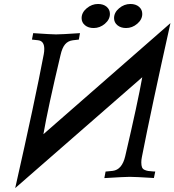

<svg xmlns="http://www.w3.org/2000/svg" viewBox="-20 -902 885 974"><path d="M701.7 -510.3 57.1 52.2Q157.7 -392.1 202.1 -627.4Q204.6 -640.6 204.6 -653.8Q204.6 -694.3 173.3 -697.8L142.1 -701.2L148.4 -733.9Q242.7 -727.5 264.2 -727.5Q290.5 -727.5 385.7 -733.9L379.9 -701.2L350.1 -697.8Q325.2 -694.8 310.3 -677.2Q295.4 -659.7 287.1 -623Q223.1 -354 200.2 -221.2Q322.3 -328.1 844.7 -784.7Q746.6 -345.7 699.7 -105Q696.8 -91.3 696.8 -78.1Q696.8 -62.5 700.4 -53.5Q704.1 -44.4 713.4 -40.3Q722.7 -36.1 731.7 -34.7Q740.7 -33.2 758.3 -32.2Q760.3 -32.2 761.5 -32.2Q762.7 -32.2 764.4 -32Q766.1 -31.7 767.6 -31.7L760.7 1Q666 -4.9 638.2 -4.9Q613.8 -4.9 509.3 1.5L515.6 -31.7L551.8 -35.2Q599.1 -41 615.2 -109.4Q679.2 -383.3 701.7 -510.3ZM477.1 -881.8Q504.4 -881.8 521 -867.7Q537.6 -853.5 537.6 -831.5Q537.6 -803.2 512.2 -781.5Q486.8 -759.8 455.1 -759.8Q428.2 -759.8 411.1 -773.9Q394 -788.1 394 -810.1Q394 -838.4 419.9 -860.1Q445.8 -881.8 477.1 -881.8ZM641.6 -881.8Q668.5 -881.8 685.1 -867.7Q701.7 -853.5 701.7 -831.5Q701.7 -803.2 676.3 -781.5Q650.9 -759.8 619.6 -759.8Q592.8 -759.8 575.7 -773.9Q558.6 -788.1 558.6 -810.1Q558.6 -838.4 584.2 -860.1Q609.9 -881.8 641.6 -881.8Z"/></svg>

Font: Flanker
Style: Bold Italic
Weight: 700
Italic angle: -12°
Designer: Flanker
Version: Version 2.000